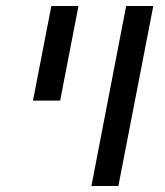

<svg xmlns="http://www.w3.org/2000/svg" viewBox="-20 -619 549 639"><path d="M241.2 -599.1 180.2 -284.2H89.8L150.9 -599.1ZM490.2 -599.1 374 0H284.2L399.9 -599.1Z"/></svg>

Font: Arimo
Style: Italic
Weight: 400
Italic angle: -12°
Designer: Steve Matteson
Foundry: Monotype Imaging Inc.
Version: Version 1.33